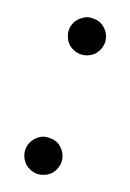

<svg xmlns="http://www.w3.org/2000/svg" viewBox="-111 -798 422 622"><g transform="rotate(20 100.0 -486.5)"><path d="M43 -717Q48 -728 56 -736Q66 -745 76 -750Q85 -754 100 -754Q115 -754 124 -750Q135 -745 144 -736Q152 -728 157 -717Q162 -705 162 -693Q162 -681 157 -669Q152 -657 144 -649Q136 -641 124 -636Q112 -631 100 -631Q88 -631 76 -636Q64 -641 56 -649Q48 -657 43 -669Q38 -681 38 -693Q38 -705 43 -717ZM43 -305Q48 -316 56 -324Q66 -334 76 -338Q85 -342 100 -342Q115 -342 124 -338Q135 -334 144 -324Q152 -316 157 -305Q162 -293 162 -281Q162 -269 157 -257Q152 -245 144 -237Q136 -229 124 -224Q112 -219 100 -219Q88 -219 76 -224Q64 -229 56 -237Q48 -245 43 -257Q38 -269 38 -281Q38 -293 43 -305Z"/></g></svg>

Font: DSEG14 Classic
Style: Regular
Weight: 400
Designer: Keshikan(Twitter:@keshinomi_88pro)
Version: Version 0.46